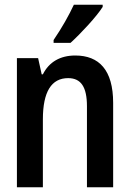

<svg xmlns="http://www.w3.org/2000/svg" viewBox="-20 -786 540 806"><path d="M205 -618V-606H276C319 -645 386 -717 411 -757V-766H290C269 -721 241 -671 205 -618ZM51 0H160V-285C160 -401 196 -458 266 -458C320 -458 345 -421 345 -340V0H455V-354C455 -492 396 -553 296 -553C233 -553 186 -526 160 -474H155L140 -542H51Z"/></svg>

Font: Noto Sans Mono ExtraCondensed SemiBold
Style: Regular
Weight: 600
Width: 2
Designer: Monotype Design Team
Foundry: Monotype Imaging Inc.
Version: Version 2.014